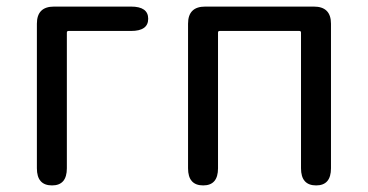

<svg xmlns="http://www.w3.org/2000/svg" viewBox="-20 -563 1117 583"><path d="M138 0Q92 0 92 -52V-491Q92 -543 144 -543H378Q430 -543 430 -506Q430 -469 378 -469H188Q183 -469 183 -464V-52Q183 0 138 0Z M597 0Q551 0 551 -52V-491Q551 -543 603 -543H933Q985 -543 985 -491V-52Q985 0 940 0Q894 0 894 -52V-464Q894 -469 889 -469H647Q642 -469 642 -464V-52Q642 0 597 0Z"/></svg>

Font: Resource Han Rounded CN
Style: Regular
Weight: 400
Designer: Cyano Hao (round all glyphs); Ryoko NISHIZUKA  (kana, bopomofo & ideographs); Paul D. Hunt (Latin, Greek & Cyrillic); Sa
Foundry: Cyano Hao
Version: 0.990